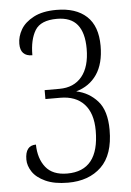

<svg xmlns="http://www.w3.org/2000/svg" viewBox="-53 -765 556 815"><g transform="rotate(-5 225.0 -357.5)"><path d="M36 -103Q36 -163 82 -163Q83 -103 112.5 -66Q142 -29 204 -29Q340 -29 340 -200Q340 -274 304 -313Q268 -352 202 -352H139V-390H202Q264 -390 298 -431.5Q332 -473 332 -550Q332 -618 304 -652.5Q276 -687 217 -687Q148 -687 124 -648Q100 -609 100 -542Q49 -542 49 -595Q49 -626 66 -655.5Q83 -685 121 -705Q159 -725 218 -725Q301 -725 346.5 -683Q392 -641 392 -557Q392 -481 360.5 -435Q329 -389 272 -373Q326 -362 362.5 -321Q399 -280 399 -198Q399 -92 346 -41Q293 10 204 10Q146 10 108 -7.5Q70 -25 53 -51Q36 -77 36 -103Z"/></g></svg>

Font: Noto Serif CondLight
Style: Regular
Weight: 300
Width: 3
Designer: Monotype Design Team
Foundry: Monotype Imaging Inc.
Version: Version 1.001